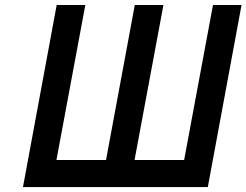

<svg xmlns="http://www.w3.org/2000/svg" viewBox="-20 -759 1000 779"><path d="M73.2 0 210 -738.8H326.2L209 -109.9H410.2L526.9 -738.8H643.1L525.9 -109.9H727.1L844.2 -738.8H960L823.2 0Z"/></svg>

Font: Involve SemiBold Oblique
Style: Italic
Weight: 600
Italic angle: -10.5°
Designer: Stefan Peev
Foundry: Context Ltd.
Version: Version 1.001